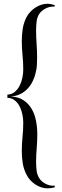

<svg xmlns="http://www.w3.org/2000/svg" viewBox="-20 -718 333 1028"><path d="M273.4 284.7Q254.4 290.5 234.4 290.5Q217.3 290.5 200.7 284.9Q184.1 279.3 169.2 269.5Q154.3 259.8 142.1 246.6Q129.9 233.4 122.6 218.3Q106.9 188.5 101.8 156.5Q96.7 124.5 96.7 91.3Q96.7 53.2 100.6 14.9Q104.5 -23.4 104.5 -61.5Q104.5 -81.1 100.1 -104Q95.7 -127 85.9 -146.7Q76.2 -166.5 59.8 -179.9Q43.5 -193.4 19.5 -194.3V-211.4Q43 -212.4 59.3 -226.3Q75.7 -240.2 85.7 -260.3Q95.7 -280.3 100.1 -303.2Q104.5 -326.2 104.5 -345.7Q104.5 -383.8 100.6 -422.1Q96.7 -460.4 96.7 -498.5Q96.7 -531.7 101.6 -563.5Q106.4 -595.2 121.6 -625.5Q129.4 -640.6 141.6 -653.8Q153.8 -667 168.5 -676.8Q183.1 -686.5 199.7 -692.1Q216.3 -697.8 233.4 -697.8Q244.1 -697.8 253.9 -695.6Q263.7 -693.4 273.4 -690.4L271.5 -682.6H262.7Q252.9 -682.6 242.4 -679.7Q231.9 -676.8 221.9 -671.4Q211.9 -666 203.6 -658.7Q195.3 -651.4 189.5 -642.6Q178.2 -624 175.8 -601.3Q173.3 -578.6 173.3 -556.6Q173.3 -518.6 176 -481.9Q178.7 -445.3 178.7 -408.7Q178.7 -388.7 177.5 -368.9Q176.3 -349.1 171.4 -330.6Q166 -305.2 154.8 -282.5Q143.6 -259.8 126.7 -242.2Q109.9 -224.6 87.6 -213.9Q65.4 -203.1 37.6 -201.7Q79.6 -199.2 106.9 -180.7Q134.3 -162.1 150.4 -133.5Q166.5 -105 173.1 -69.6Q179.7 -34.2 179.7 1.5Q179.7 39.1 176.5 75.9Q173.3 112.8 173.3 149.4Q173.3 171.4 175.8 194.1Q178.2 216.8 190.4 236.3Q195.8 245.1 204.1 252.4Q212.4 259.8 222.2 265.1Q231.9 270.5 242.7 273.4Q253.4 276.4 263.7 276.4Q266.1 276.4 268.1 275.9Q270 275.4 272.5 275.4Z"/></svg>

Font: Montez
Style: Regular
Weight: 400
Designer: Astigmatic (AOETI)
Foundry: Astigmatic (AOETI)
Version: Version 1.001